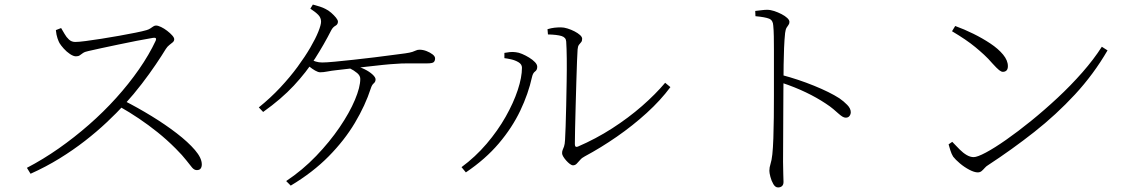

<svg xmlns="http://www.w3.org/2000/svg" viewBox="-20 -788 4990 842"><path d="M98 -52Q169 -89 237.5 -137Q306 -185 370 -241Q434 -297 489.5 -358.5Q545 -420 589.5 -484Q634 -548 663 -610Q669 -625 651 -622Q620 -617 579.5 -609Q539 -601 498.5 -592.5Q458 -584 423 -576.5Q388 -569 367 -564Q352 -561 344 -555.5Q336 -550 330 -545.5Q324 -541 313 -541Q302 -541 287 -551Q272 -561 259.5 -575Q247 -589 241 -599Q237 -606 232 -620.5Q227 -635 225 -656L248 -665Q255 -654 263 -639.5Q271 -625 282.5 -614.5Q294 -604 310 -604Q325 -604 355.5 -608Q386 -612 424.5 -618Q463 -624 502 -631Q541 -638 573.5 -644.5Q606 -651 623 -656Q633 -659 639.5 -663.5Q646 -668 652 -672Q658 -676 664 -676Q673 -676 686.5 -669.5Q700 -663 713 -653Q726 -643 735 -633Q744 -623 744 -616Q744 -608 737.5 -602.5Q731 -597 722.5 -590.5Q714 -584 707 -573Q690 -545 663 -505Q636 -465 601.5 -420Q567 -375 527 -331Q492 -293 448.5 -252Q405 -211 353 -170.5Q301 -130 241 -93Q181 -56 114 -26ZM843 -42Q832 -42 822.5 -53Q813 -64 797 -85Q781 -106 750 -137Q711 -176 671 -208Q631 -240 589.5 -268Q548 -296 502 -322L523 -347Q584 -316 644.5 -279Q705 -242 755 -203.5Q805 -165 835 -130Q865 -95 865 -67Q865 -56 860 -49Q855 -42 843 -42Z M1235 6Q1307 -42 1366.5 -104Q1426 -166 1469.5 -230Q1513 -294 1536.5 -350Q1560 -406 1560 -442Q1560 -456 1546.5 -467.5Q1533 -479 1513 -489L1527 -501Q1555 -496 1577.5 -485Q1600 -474 1613.5 -461.5Q1627 -449 1627 -440Q1627 -429 1619 -422.5Q1611 -416 1606 -400Q1582 -326 1536.5 -249.5Q1491 -173 1421.5 -102.5Q1352 -32 1255 26ZM1115 -317Q1166 -358 1209 -404Q1252 -450 1285 -495Q1318 -540 1341 -579.5Q1364 -619 1376 -649Q1388 -679 1388 -693Q1388 -710 1376 -722.5Q1364 -735 1341 -750L1352 -768Q1368 -764 1383 -759Q1398 -754 1407 -749Q1420 -743 1432.5 -732Q1445 -721 1453.5 -710.5Q1462 -700 1462 -693Q1462 -681 1451 -675Q1440 -669 1433 -656Q1401 -593 1362 -532Q1323 -471 1268.5 -412.5Q1214 -354 1134 -297ZM1384 -471Q1375 -471 1362 -478.5Q1349 -486 1336 -496.5Q1323 -507 1313 -516L1327 -533Q1352 -522 1365 -518Q1378 -514 1393 -514Q1411 -514 1448 -517.5Q1485 -521 1531 -526Q1577 -531 1622 -536.5Q1667 -542 1703.5 -547Q1740 -552 1757 -554Q1778 -557 1788.5 -560.5Q1799 -564 1805 -567Q1811 -570 1820 -570Q1835 -570 1850.5 -564Q1866 -558 1877 -549.5Q1888 -541 1888 -532Q1888 -521 1882 -515.5Q1876 -510 1852 -510Q1839 -510 1815.5 -510Q1792 -510 1765.5 -510Q1739 -510 1716 -508Q1694 -507 1660 -503.5Q1626 -500 1587.5 -495.5Q1549 -491 1513.5 -487Q1478 -483 1453 -480Q1434 -478 1416 -474.5Q1398 -471 1384 -471Z M2493 -63Q2487 -63 2479 -69Q2471 -75 2463 -84Q2455 -93 2450 -101.5Q2445 -110 2445 -116Q2445 -125 2447.5 -130.5Q2450 -136 2453.5 -145.5Q2457 -155 2458 -175Q2459 -193 2460.5 -233Q2462 -273 2463 -324.5Q2464 -376 2465 -430Q2466 -484 2465.5 -530.5Q2465 -577 2463 -606Q2462 -624 2442.5 -630Q2423 -636 2383 -637L2381 -660Q2398 -665 2411.5 -666.5Q2425 -668 2440 -668Q2453 -668 2469 -663Q2485 -658 2499.5 -650.5Q2514 -643 2523.5 -634.5Q2533 -626 2533 -618Q2533 -608 2528.5 -603Q2524 -598 2519 -591.5Q2514 -585 2513 -571Q2512 -559 2510.5 -520.5Q2509 -482 2507.5 -430Q2506 -378 2504.5 -323.5Q2503 -269 2502 -224Q2501 -179 2501 -156Q2501 -140 2514 -145Q2593 -179 2664.5 -225Q2736 -271 2795.5 -323Q2855 -375 2897 -425L2920 -406Q2877 -348 2816 -292.5Q2755 -237 2685 -188.5Q2615 -140 2544 -102Q2532 -96 2524 -86.5Q2516 -77 2509 -70Q2502 -63 2493 -63ZM2004 -55Q2065 -100 2114 -157.5Q2163 -215 2197.5 -276Q2232 -337 2250.5 -393Q2269 -449 2269 -491Q2269 -506 2254 -515Q2239 -524 2220.5 -528Q2202 -532 2192 -533V-556Q2201 -558 2215 -559.5Q2229 -561 2242 -559Q2254 -558 2269.5 -551.5Q2285 -545 2300.5 -535.5Q2316 -526 2326 -515.5Q2336 -505 2336 -495Q2336 -481 2326.5 -474.5Q2317 -468 2313 -450Q2297 -377 2261.5 -302.5Q2226 -228 2167.5 -159Q2109 -90 2023 -32Z M3392 34Q3380 34 3371.5 19.5Q3363 5 3358.5 -12.5Q3354 -30 3354 -39Q3354 -54 3359 -69Q3364 -84 3367 -111Q3370 -139 3371.5 -182Q3373 -225 3373.5 -273.5Q3374 -322 3374 -367Q3374 -412 3374 -443Q3374 -473 3374 -505.5Q3374 -538 3374 -569.5Q3374 -601 3373.5 -629Q3373 -657 3371 -676Q3370 -699 3353 -706Q3336 -713 3293 -717L3292 -740Q3310 -742 3322 -743.5Q3334 -745 3344 -745Q3359 -745 3375.5 -739.5Q3392 -734 3407.5 -726Q3423 -718 3432.5 -709Q3442 -700 3442 -692Q3442 -684 3438 -679Q3434 -674 3429.5 -666.5Q3425 -659 3423 -643Q3420 -615 3418.5 -577.5Q3417 -540 3416.5 -504Q3416 -468 3416 -442Q3416 -429 3415.5 -388.5Q3415 -348 3415 -293.5Q3415 -239 3414.5 -182Q3414 -125 3414 -78Q3414 -47 3415 -25.5Q3416 -4 3416 10Q3416 22 3409.5 28Q3403 34 3392 34ZM3689 -272Q3682 -272 3674.5 -276.5Q3667 -281 3657.5 -289.5Q3648 -298 3634.5 -309.5Q3621 -321 3601 -334Q3562 -360 3514 -383Q3466 -406 3409 -425V-459Q3481 -440 3550 -412Q3619 -384 3661 -357Q3680 -344 3695.5 -328Q3711 -312 3711 -296Q3711 -287 3705.5 -279.5Q3700 -272 3689 -272Z M4268 -32Q4253 -32 4231 -43.5Q4209 -55 4189.5 -71.5Q4170 -88 4160 -101Q4153 -112 4147.5 -129.5Q4142 -147 4140 -155L4156 -166Q4173 -148 4188.5 -132.5Q4204 -117 4219.5 -108Q4235 -99 4250 -99Q4266 -99 4303.5 -119Q4341 -139 4392.5 -175Q4444 -211 4502 -258Q4560 -305 4618 -359Q4676 -413 4726.5 -470.5Q4777 -528 4812 -583L4837 -567Q4776 -462 4694 -373.5Q4612 -285 4515.5 -209Q4419 -133 4312 -63Q4305 -59 4298.5 -51.5Q4292 -44 4285 -38Q4278 -32 4268 -32ZM4378 -473Q4371 -473 4361.5 -480.5Q4352 -488 4332 -510Q4314 -531 4295.5 -548Q4277 -565 4257 -581.5Q4237 -598 4212 -615Q4187 -632 4155 -651L4169 -674Q4208 -660 4248.5 -640Q4289 -620 4323.5 -597Q4358 -574 4379 -548.5Q4400 -523 4400 -498Q4400 -485 4394 -479Q4388 -473 4378 -473Z"/></svg>

Font: Noto Serif JP ExtraLight
Style: Regular
Weight: 200
Designer: Ryoko NISHIZUKA  (kana & ideographs); Frank Grießhammer (Latin, Greek & Cyrillic); Wenlong ZHANG  (bopomofo); Sandoll Co
Foundry: Adobe
Version: Version 2.002-H1;hotconv 1.1.0;makeotfexe 2.6.0